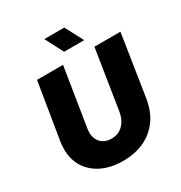

<svg xmlns="http://www.w3.org/2000/svg" viewBox="-207 -1047 1141 1208"><g transform="rotate(-30 364.0 -443.0)"><path d="M339 13Q251 13 186.5 -18Q122 -49 86.5 -105Q51 -161 51 -236Q51 -250 52 -263Q53 -276 55 -289L122 -700H311L243 -274Q242 -267 241.5 -260.5Q241 -254 241 -248Q241 -218 253.5 -194.5Q266 -171 289 -158Q312 -145 345 -145Q379 -145 405 -160Q431 -175 448 -203Q465 -231 471 -269L539 -700H728L660 -262Q647 -172 603.5 -111Q560 -50 492.5 -18.5Q425 13 339 13ZM358 -768 290 -899H435L504 -768Z"/></g></svg>

Font: MuseoModerno Thin ExtraBold
Style: Italic
Weight: 800
Italic angle: -9°
Version: Version 1.003